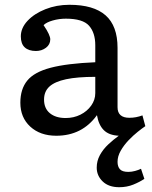

<svg xmlns="http://www.w3.org/2000/svg" viewBox="-20 -553 637 802"><path d="M478 229Q434 229 409 205Q384 181 384 147Q384 119 397.5 94.5Q411 70 432.5 50Q454 30 476 14Q435 12 413.5 -9.5Q392 -31 385 -72Q354 -29 311.5 -7.5Q269 14 215 14Q148 14 106.5 -24Q65 -62 65 -124Q65 -181 94 -216.5Q123 -252 191.5 -270Q260 -288 378 -293V-364Q378 -416 352 -445.5Q326 -475 255 -475Q227 -475 200.5 -467.5Q174 -460 162 -448Q177 -426 183.5 -411.5Q190 -397 190 -389Q190 -367 172 -353.5Q154 -340 130 -340Q100 -340 83.5 -355Q67 -370 67 -401Q67 -436 95 -466Q123 -496 169.5 -514.5Q216 -533 270 -533Q371 -533 421 -489Q471 -445 471 -353V-105Q471 -83 483.5 -72Q496 -61 520 -61Q535 -61 548 -63.5Q561 -66 575 -71L587 -26Q575 -18 555.5 -2.5Q536 13 516.5 33.5Q497 54 484 77Q471 100 471 123Q471 143 481 154Q491 165 516 165Q530 165 544.5 161Q559 157 569 152L583 194Q564 207 537 218Q510 229 478 229ZM254 -60Q288 -60 316 -74Q344 -88 361 -112Q378 -136 378 -164V-232Q303 -232 256 -222Q209 -212 186.5 -191.5Q164 -171 164 -137Q164 -100 188.5 -80Q213 -60 254 -60Z"/></svg>

Font: Literata Variable Black
Style: Regular
Weight: 900
Designer: Latin by Veronika Burian and Jose Scaglione. Greek by Irene Vlachou. Cyrillic by Vera Evstafieva.
Foundry: TypeTogether
Version: Version 3.021